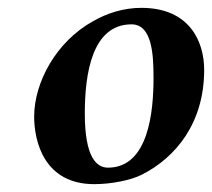

<svg xmlns="http://www.w3.org/2000/svg" viewBox="-20 -459 540 489"><path d="M67 -162C67 -98 93 10 220 10C261 10 311 1 341 -14C428 -58 500 -146 500 -281C500 -353 463 -439 340 -439C294 -439 252 -425 217 -405C123 -353 67 -249 67 -162ZM196 -170C196 -270 214 -397 315 -397C368 -397 371 -318 371 -260C371 -177 359 -32 255 -32C226 -32 196 -58 196 -170Z"/></svg>

Font: Libertinus Serif
Style: Bold Italic
Weight: 700
Italic angle: -12°
Designer: Philipp H. Poll, Khaled Hosny
Foundry: Caleb Maclennan
Version: Version 7.050;RELEASE